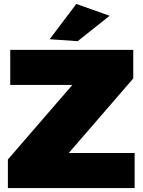

<svg xmlns="http://www.w3.org/2000/svg" viewBox="-20 -954 723 974"><path d="M663 0H20V-145L347 -523H32V-701H656V-556L329 -178H663ZM374 -745 232 -755 367 -934 536 -874Z"/></svg>

Font: Argentum Novus Black
Style: Regular
Weight: 900
Designer: Julieta Ulanovsky (font) & Cristiano Sobral (main changes)
Foundry: Julieta Ulanovsky (font) & Cristiano Sobral (main changes)
Version: Version 3.00;November 27, 2020;FontCreator 13.0.0.2655 64-bi